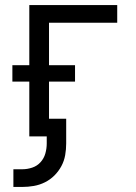

<svg xmlns="http://www.w3.org/2000/svg" viewBox="-20 -540 540 760"><path d="M68 200H33V130H68Q88 130 107.5 123.5Q127 117 140.5 102Q154 87 159.5 67.5Q165 48 165 28V0H96V-217H29V-282H96V-520H444V-450H174V-282H277V-217H174V-70H242V28Q242 51 238 74Q234 97 223 117.5Q212 138 195.5 154.5Q179 171 158 181.5Q137 192 114 196Q91 200 68 200Z"/></svg>

Font: Iosevka Curly
Style: Regular
Weight: 400
Monospace: yes
Designer: Belleve Invis
Foundry: Belleve Invis
Version: Version 22.1.2; ttfautohint (v1.8.4)